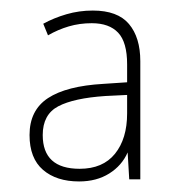

<svg xmlns="http://www.w3.org/2000/svg" viewBox="-20 -742 340 364"><path d="M156 -722Q203 -722 224.5 -696.5Q246 -671 246 -626V-402H225L222 -453Q211 -428 187 -413Q163 -398 130 -398Q87 -398 61.5 -420Q36 -442 36 -486Q36 -533 71 -556Q106 -579 176 -583L221 -586V-620Q221 -662 204 -680Q187 -698 154 -698Q131 -698 110.5 -692Q90 -686 71 -675L62 -697Q82 -708 106 -715Q130 -722 156 -722ZM180 -560Q120 -556 90.5 -540.5Q61 -525 61 -486Q61 -422 131 -422Q175 -422 198 -450.5Q221 -479 221 -527V-562Z"/></svg>

Font: Noto Sans Gurmukhi UI SemiCondensed Thin
Style: Regular
Weight: 100
Width: 4
Designer: Jelle Bosma - Monotype Design Team
Foundry: Monotype Imaging Inc.
Version: Version 2.004; ttfautohint (v1.8.4.7-5d5b)